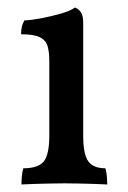

<svg xmlns="http://www.w3.org/2000/svg" viewBox="-20 -487 341 510"><path d="M37 3Q37 -7 38 -18.5Q39 -30 42 -40Q82 -40 96.5 -58.5Q111 -77 111 -127V-325Q111 -348 106.5 -364Q102 -380 86 -388Q70 -396 36 -396Q36 -407 38 -416Q40 -425 45 -433Q60 -433 87 -438Q114 -443 140.5 -450.5Q167 -458 179 -467Q188 -464 194.5 -455Q201 -446 201 -427V-127Q201 -77 214.5 -58.5Q228 -40 260 -40Q263 -30 264 -17Q265 -4 265 3Q248 2 229 1.5Q210 1 190.5 0.5Q171 0 152 0Q133 0 112.5 0.5Q92 1 73 1.5Q54 2 37 3Z"/></svg>

Font: Vollkorn
Style: Regular
Weight: 400
Designer: Friedrich Althausen
Foundry: Friedrich Althausen
Version: Version 4.104